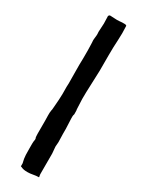

<svg xmlns="http://www.w3.org/2000/svg" viewBox="-185 -665 561 741"><g transform="rotate(30 95.0 -294.5)"><path d="M135 -258Q136 -256 136 -248Q136 -240 136 -236Q134 -231 134 -226.5Q134 -222 134 -217Q134 -211 135 -194.5Q136 -178 136 -171V-149Q136 -140 136.5 -131Q137 -122 137 -113Q137 -106 136 -99.5Q135 -93 136 -86Q136 -80 137 -74.5Q138 -69 138 -63V28Q138 33 139.5 38Q141 43 138 42Q128 42 115 44.5Q102 47 91 47Q82 47 75.5 46Q69 45 58 40V27Q53 8 52.5 -7.5Q52 -23 52 -37Q52 -48 52 -57.5Q52 -67 54 -77Q54 -82 52 -85Q52 -86 51.5 -90.5Q51 -95 51 -100Q51 -105 51 -109.5Q51 -114 51 -116V-158Q51 -170 50.5 -182Q50 -194 52 -206Q53 -207 53.5 -215.5Q54 -224 55 -234.5Q56 -245 56.5 -254.5Q57 -264 57 -266Q58 -282 57.5 -298Q57 -314 58 -329Q58 -358 57.5 -385.5Q57 -413 58 -441Q58 -459 58 -476.5Q58 -494 57 -511Q56 -520 56.5 -525Q57 -530 57.5 -534.5Q58 -539 58.5 -544Q59 -549 58 -559Q58 -569 59 -578.5Q60 -588 60 -597Q60 -607 59.5 -614Q59 -621 59 -631L64 -636Q74 -636 86 -635Q98 -634 107 -635Q115 -636 119 -636Q123 -636 131 -636Q136 -636 139 -633Q141 -600 139 -568Q137 -536 137 -501V-431Q136 -395 134.5 -364Q133 -333 133 -303Q133 -292 134 -280.5Q135 -269 135 -258Z"/></g></svg>

Font: Kirang Haerang
Style: Regular
Weight: 400
Version: Version 1.00